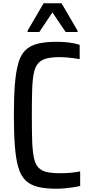

<svg xmlns="http://www.w3.org/2000/svg" viewBox="-20 -1053 552 1176"><path d="M325 103Q257 103 210 91Q163 79 134.5 50Q106 21 91.5 -30Q77 -81 71 -159Q65 -237 65 -347Q65 -457 71 -534Q77 -611 91.5 -663.5Q106 -716 134.5 -744.5Q163 -773 210 -785Q257 -797 325 -797Q352 -797 377.5 -795Q403 -793 428 -788.5Q453 -784 468 -778V-691Q445 -695 424 -697.5Q403 -700 384.5 -701.5Q366 -703 349 -703Q298 -703 266 -695Q234 -687 215 -666.5Q196 -646 187.5 -606.5Q179 -567 177 -504Q175 -441 175 -347Q175 -254 177 -191Q179 -128 187.5 -87.5Q196 -47 215 -27Q234 -7 266 0.5Q298 8 349 8Q383 8 414 5Q445 2 471 -3V86Q451 91 426.5 94.5Q402 98 376.5 100.5Q351 103 325 103ZM149 -857V-865L247 -1033H357L455 -865V-857H382L301 -977L221 -857Z"/></svg>

Font: Farlight84_Sys_V01
Style: Regular
Weight: 400
Designer: Ryoko NISHIZUKA  (kana, bopomofo & ideographs); Paul D. Hunt (Latin, Greek & Cyrillic); Sandoll Communications , Soo-you
Foundry: Adobe
Version: Version 2.004;October 29, 2024;FontCreator 14.0.0.2814 64-bi